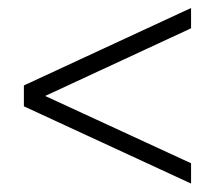

<svg xmlns="http://www.w3.org/2000/svg" viewBox="-20 -545 528 471"><path d="M448.7 -94.7 38.6 -284.2V-335.4L448.7 -525.4V-475.6L90.8 -309.6L448.7 -144.5Z"/></svg>

Font: Elstob 14pt Medium
Style: Regular
Weight: 500
Designer: Peter S. Baker
Version: Version 1.015